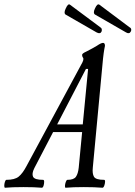

<svg xmlns="http://www.w3.org/2000/svg" viewBox="-86 -877 635 900"><path d="M-62 3Q-66 3 -66 -6Q-66 -15 -63 -24.5Q-60 -34 -56 -34Q-17 -34 1.5 -49Q20 -64 38 -98L300 -584Q305 -594 305 -601Q305 -603 304 -605Q303 -607 301 -610Q299 -614 299 -620Q299 -623 303 -626.5Q307 -630 320 -636Q332 -642 346.5 -650Q361 -658 369 -663Q388 -676 397 -676Q406 -676 406 -662Q403 -649 400 -627.5Q397 -606 394 -571L349 -91Q346 -63 354.5 -48.5Q363 -34 402 -34Q407 -34 406.5 -24.5Q406 -15 402.5 -6Q399 3 394 3Q358 0 307 0Q255 0 222 3Q218 3 218.5 -6Q219 -15 222.5 -24.5Q226 -34 230 -34Q260 -34 270 -48.5Q280 -63 283 -91L299 -258H163L75 -89Q62 -63 69 -48.5Q76 -34 116 -34Q121 -34 121 -24.5Q121 -15 118 -6Q115 3 110 3Q76 0 24 0Q-29 0 -62 3ZM317 -554 182 -294H302L327 -554ZM367 -725 221 -809Q212 -816 222 -837Q233 -862 242 -855L383 -750Q390 -746 391 -740Q392 -734 390 -729Q384 -716 367 -725ZM505 -725 359 -809Q349 -816 359 -837Q370 -862 380 -855L520 -750Q528 -746 529 -740Q530 -734 527 -729Q520 -716 505 -725Z"/></svg>

Font: Junicode Two Beta Condensed
Style: Italic
Weight: 400
Width: 3
Italic angle: -9°
Version: Version 1.053; ttfautohint (v1.8.4)